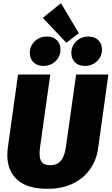

<svg xmlns="http://www.w3.org/2000/svg" viewBox="-20 -1163 699 1203"><path d="M595 -235Q585 -162 545.5 -104.5Q506 -47 438 -13.5Q370 20 278 20Q152 20 89 -36Q26 -92 26 -190Q26 -213 29 -237L93 -696H295L231 -241Q228 -219 228 -201Q228 -163 243.5 -145.5Q259 -128 294 -128Q338 -128 361.5 -156Q385 -184 393 -243L457 -696H659ZM474 -955 396 -895 248 -1051 362 -1143ZM167 -831Q167 -875 198 -904.5Q229 -934 274 -934Q313 -934 336 -911.5Q359 -889 359 -853Q359 -809 328 -779.5Q297 -750 252 -750Q213 -750 190 -772.5Q167 -795 167 -831ZM427 -831Q427 -875 458 -904.5Q489 -934 534 -934Q573 -934 596 -911.5Q619 -889 619 -853Q619 -809 588 -779.5Q557 -750 512 -750Q473 -750 450 -772.5Q427 -795 427 -831Z"/></svg>

Font: FiraGO Heavy
Style: Italic
Weight: 900
Italic angle: -8°
Designer: bBox Type GmbH
Foundry: bBox Type GmbH
Version: Version 1.001